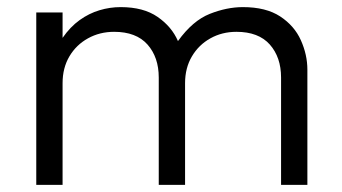

<svg xmlns="http://www.w3.org/2000/svg" viewBox="-20 -520 962 540"><path d="M82 0V-485H156V-413.5Q177.5 -444.5 204 -463.5Q230.5 -482.5 259.8 -491.2Q289 -500 319.5 -500Q383.5 -500 423.2 -472.5Q463 -445 480.5 -404.5Q522 -462 570 -481Q618 -500 663 -500Q728 -500 768 -473.8Q808 -447.5 826.2 -406.8Q844.5 -366 844.5 -324V0H770.5V-302Q770.5 -359 738.8 -394.8Q707 -430.5 645 -430.5Q604.5 -430.5 571.8 -412.2Q539 -394 519.8 -361.5Q500.5 -329 500.5 -286V0H426.5V-302Q426.5 -359 394.8 -394.8Q363 -430.5 301 -430.5Q260.5 -430.5 227.5 -412.2Q194.5 -394 175.2 -361.5Q156 -329 156 -286V0Z"/></svg>

Font: Geologica Thin Roman ExtraLight
Style: Regular
Weight: 250
Version: Version 1.010;gftools[0.9.28]